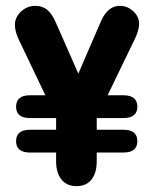

<svg xmlns="http://www.w3.org/2000/svg" viewBox="-20 -626 520 657"><path d="M83 -182Q35 -182 35 -143Q35 -104 83 -104H402Q450 -104 450 -143Q450 -182 402 -182ZM83 -300Q35 -300 35 -261Q35 -222 83 -222H402Q450 -222 450 -261Q450 -300 402 -300ZM172 -223V-74Q172 -34 190.5 -11.5Q209 11 242 11Q275 11 293 -11.5Q311 -34 311 -74V-223L444 -498Q456 -526 456 -545Q456 -569 436 -587.5Q416 -606 390 -606Q348 -606 325 -552L248 -374L171 -549Q158 -579 141.5 -592.5Q125 -606 101 -606Q73 -606 52 -586.5Q31 -567 31 -541Q31 -519 44 -491Z"/></svg>

Font: Beiruti ExtraBold
Style: Regular
Weight: 800
Designer: Arlette Boutros
Foundry: Boutros
Version: Version 1.41